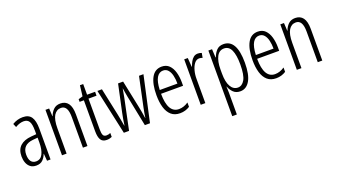

<svg xmlns="http://www.w3.org/2000/svg" viewBox="-71 -1267 3713 2112"><g transform="rotate(-20 1786.0 -210.5)"><path d="M195 -542Q264 -542 294.5 -497.5Q325 -453 325 -360V0H284L277 -84H275Q260 -44 232.5 -17Q205 10 156 10Q114 10 87.5 -11Q61 -32 48.5 -66Q36 -100 36 -140Q36 -219 81.5 -261Q127 -303 211 -310L272 -315V-358Q272 -433 252.5 -464.5Q233 -496 189 -496Q168 -496 143.5 -489Q119 -482 91 -465L73 -507Q130 -542 195 -542ZM217 -269Q91 -257 91 -141Q91 -88 111.5 -61Q132 -34 170 -34Q222 -34 247.5 -83.5Q273 -133 273 -216V-274Z M635 -542Q694 -542 725.5 -500Q757 -458 757 -370V0H704V-357Q704 -428 684 -461Q664 -494 626 -494Q573 -494 543 -445.5Q513 -397 513 -295V0H459V-532H502L507 -440H510Q524 -482 554.5 -512Q585 -542 635 -542Z M995 -38Q1007 -38 1019.5 -41Q1032 -44 1042 -49V-3Q1029 3 1014 6.5Q999 10 981 10Q932 10 912 -23.5Q892 -57 892 -123V-486H842V-517L893 -532L908 -657H946V-532H1040V-486H946V-126Q946 -81 955.5 -59.5Q965 -38 995 -38Z M1357 -358Q1352 -384 1347.5 -411Q1343 -438 1339 -463H1338Q1333 -437 1328.5 -410Q1324 -383 1319 -358L1244 0H1183L1067 -532H1120L1188 -213Q1195 -178 1201.5 -143Q1208 -108 1214 -73H1217Q1220 -100 1226.5 -138.5Q1233 -177 1241 -214L1309 -532H1368L1435 -210Q1441 -183 1447 -148Q1453 -113 1459 -73H1461Q1466 -104 1469.5 -127Q1473 -150 1480 -182L1554 -532H1606L1489 0H1429Z M1821 -542Q1875 -542 1908 -509Q1941 -476 1956.5 -422Q1972 -368 1972 -305V-263H1714Q1715 -37 1844 -37Q1900 -37 1954 -74V-23Q1929 -7 1900.5 1.5Q1872 10 1840 10Q1777 10 1737.5 -24.5Q1698 -59 1679.5 -121Q1661 -183 1661 -265Q1661 -395 1701 -468.5Q1741 -542 1821 -542ZM1821 -496Q1774 -496 1746.5 -449.5Q1719 -403 1715 -307H1922Q1922 -358 1912 -401Q1902 -444 1879.5 -470Q1857 -496 1821 -496Z M2244 -541Q2254 -541 2266 -539Q2278 -537 2289 -532L2279 -478Q2272 -481 2261.5 -483.5Q2251 -486 2241 -486Q2208 -486 2184.5 -456Q2161 -426 2148.5 -378.5Q2136 -331 2137 -279V0H2083V-532H2125L2133 -427H2136Q2146 -456 2160 -482Q2174 -508 2194.5 -524.5Q2215 -541 2244 -541Z M2544 -542Q2698 -542 2698 -270Q2698 -130 2657 -60Q2616 10 2545 10Q2495 10 2464.5 -20Q2434 -50 2420 -90H2417Q2418 -75 2419 -56.5Q2420 -38 2420 -19V236H2366V-532H2409L2414 -434H2418Q2435 -481 2464.5 -511.5Q2494 -542 2544 -542ZM2534 -495Q2478 -495 2449 -440Q2420 -385 2420 -289V-242Q2420 -144 2450.5 -91Q2481 -38 2534 -38Q2583 -38 2613.5 -91.5Q2644 -145 2644 -269Q2644 -379 2617.5 -437Q2591 -495 2534 -495Z M2946 -542Q3000 -542 3033 -509Q3066 -476 3081.5 -422Q3097 -368 3097 -305V-263H2839Q2840 -37 2969 -37Q3025 -37 3079 -74V-23Q3054 -7 3025.5 1.5Q2997 10 2965 10Q2902 10 2862.5 -24.5Q2823 -59 2804.5 -121Q2786 -183 2786 -265Q2786 -395 2826 -468.5Q2866 -542 2946 -542ZM2946 -496Q2899 -496 2871.5 -449.5Q2844 -403 2840 -307H3047Q3047 -358 3037 -401Q3027 -444 3004.5 -470Q2982 -496 2946 -496Z M3384 -542Q3443 -542 3474.5 -500Q3506 -458 3506 -370V0H3453V-357Q3453 -428 3433 -461Q3413 -494 3375 -494Q3322 -494 3292 -445.5Q3262 -397 3262 -295V0H3208V-532H3251L3256 -440H3259Q3273 -482 3303.5 -512Q3334 -542 3384 -542Z"/></g></svg>

Font: Noto Sans Sinhala ExtraCondensed Light
Style: Regular
Weight: 300
Width: 2
Designer: Jelle Bosma - Monotype Design Team
Foundry: Monotype Imaging Inc.
Version: Version 2.006; ttfautohint (v1.8.4.7-5d5b)